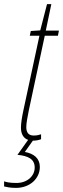

<svg xmlns="http://www.w3.org/2000/svg" viewBox="-87 -675 307 935"><path d="M73 10C90 10 102 7 113 3V-21C104 -18 93 -15 77 -15C52 -15 41 -30 41 -56C41 -74 46 -101 53 -136L131 -501H195L200 -526H136L163 -655H142L109 -527L63 -524L58 -501H105L27 -138C20 -106 15 -74 15 -53C15 -22 28 -1 50 6L-2 79C51 84 82 100 82 141C82 182 46 216 -7 216C-38 216 -57 212 -67 208V233C-53 236 -38 240 -9 240C58 240 107 195 107 138C107 96 78 73 34 65L73 10Z"/></svg>

Font: Noto Sans ExtraCondensed Thin
Style: Italic
Weight: 100
Width: 2
Italic angle: -12°
Designer: Monotype Design Team
Foundry: Monotype Imaging Inc.
Version: Version 2.013